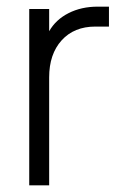

<svg xmlns="http://www.w3.org/2000/svg" viewBox="-20 -558 349 578"><path d="M68 -531H128V-464Q148 -499 186.5 -518.5Q225 -538 274 -538H308V-478H267Q203 -478 165.5 -436.5Q128 -395 128 -325V0H68Z"/></svg>

Font: BLUETTI 2.0 Extralight
Style: Roman
Weight: 200
Designer: Stijn de Vries
Foundry: tokotype
Version: Version 2.005;October 31, 2023;FontCreator 14.0.0.2814 64-bi